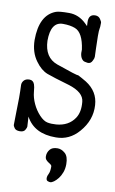

<svg xmlns="http://www.w3.org/2000/svg" viewBox="-96 -682 584 975"><g transform="rotate(10 196.0 -194.0)"><path d="M191 116Q191 98 203 82.5Q215 67 243 67Q263 67 281.5 83Q300 99 300 139Q300 162 293 181Q286 200 275.5 213.5Q265 227 254 235Q243 243 235 243Q230 243 222 240Q214 237 214 224Q214 215 220.5 202.5Q227 190 227 164Q227 158 221.5 154Q216 150 209 145.5Q202 141 196.5 134.5Q191 128 191 116ZM69 -66Q72 -20 72 -14.5Q72 -9 65 3Q58 15 38 15Q18 15 10.5 4.5Q3 -6 3 -12Q3 -18 4 -73Q7 -157 4 -218Q4 -231 13.5 -241.5Q23 -252 42 -252Q61 -252 68 -232Q72 -222 74.5 -193.5Q77 -165 91 -134.5Q105 -104 127 -80.5Q149 -57 169 -53Q189 -49 214 -51Q278 -56 309 -103Q330 -135 325 -187Q321 -236 242 -260Q159 -284 127 -296Q93 -309 65 -348Q33 -391 32 -454Q32 -584 114 -614Q131 -620 181 -620Q231 -620 270 -582Q276 -576 282 -570Q282 -570 281 -589Q279 -631 314 -631Q331 -631 340 -618Q349 -605 349 -599Q349 -574 347 -568Q345 -561 345 -530Q345 -499 346.5 -465.5Q348 -432 348 -423.5Q348 -415 342 -404Q334 -385 316.5 -387Q299 -389 293 -394Q274 -410 277 -448Q265 -534 223 -550Q198 -560 160 -560Q97 -560 97 -462Q100 -376 167 -352Q275 -314 282 -316Q298 -308 325 -292Q388 -252 392 -182Q397 -105 342 -42Q294 14 224 14Q112 15 69 -66Z"/></g></svg>

Font: Scratch Savers
Style: Book
Weight: 400
Designer: Pablo Impallari, Rodrigo Fuenzalida, Brenda Gallo
Foundry: Pablo Impallari, Rodrigo Fuenzalida, Brenda Gallo
Version: Version 4.0b1